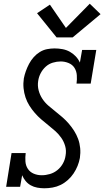

<svg xmlns="http://www.w3.org/2000/svg" viewBox="-20 -1003 560 1031"><path d="M218 8Q199 8 180 4.5Q161 1 145 -8Q129 -17 117.5 -31Q106 -45 99 -62L88 0H13L42 -181H118Q115 -159 116.5 -136.5Q118 -114 129.5 -96.5Q141 -79 161 -70.5Q181 -62 204 -62Q204 -62 204 -62Q204 -62 204 -62Q226 -62 248 -68.5Q270 -75 288 -89.5Q306 -104 317.5 -124.5Q329 -145 332 -167Q337 -194 330 -218.5Q323 -243 309 -263Q295 -283 276.5 -299.5Q258 -316 239 -331Q220 -346 201.5 -362Q183 -378 167 -396.5Q151 -415 138 -435.5Q125 -456 117 -480Q109 -504 106.5 -529.5Q104 -555 108 -582Q112 -602 119 -621.5Q126 -641 136 -660Q146 -679 160.5 -695.5Q175 -712 193.5 -723.5Q212 -735 232.5 -739Q253 -743 273 -743Q295 -743 316 -739Q337 -735 355 -725Q373 -715 387 -700Q401 -685 409 -667L421 -735H497L467 -554H391Q394 -576 392.5 -598.5Q391 -621 380 -638.5Q369 -656 348.5 -664.5Q328 -673 306 -673Q285 -673 263.5 -666.5Q242 -660 225.5 -645Q209 -630 198.5 -610Q188 -590 185 -568Q181 -542 187.5 -517.5Q194 -493 207.5 -472.5Q221 -452 239.5 -436Q258 -420 277 -405Q296 -390 314.5 -374Q333 -358 349 -339.5Q365 -321 378 -300.5Q391 -280 399.5 -257Q408 -234 410.5 -208Q413 -182 409 -155Q405 -133 396.5 -112Q388 -91 375 -71.5Q362 -52 344 -36Q326 -20 305.5 -10Q285 0 262.5 4Q240 8 218 8ZM284 -802 179 -932 248 -978 334 -853 462 -983 520 -927 370 -802Z"/></svg>

Font: Iosevka Gothic
Style: Italic
Weight: 400
Italic angle: -9°
Monospace: yes
Designer: Belleve Invis
Foundry: Belleve Invis
Version: Version 15.5.1; ttfautohint (v1.8.4)